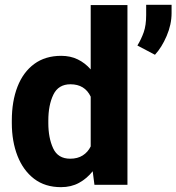

<svg xmlns="http://www.w3.org/2000/svg" viewBox="-20 -771 736 801"><path d="M29.3 -257.8V-268.1Q29.3 -348.6 53 -409.4Q76.7 -470.2 122.8 -504.2Q168.9 -538.1 235.4 -538.1Q273.9 -538.1 304.4 -523.2Q335 -508.3 358.4 -481.4V-750H511.7V0H374L366.7 -56.6Q342.3 -25.9 309.6 -8.1Q276.9 9.8 234.4 9.8Q168 9.8 122.3 -25.1Q76.7 -60.1 53 -120.6Q29.3 -181.2 29.3 -257.8ZM181.6 -268.1V-257.8Q181.6 -195.8 201.7 -152.3Q221.7 -108.9 272.9 -108.9Q303.7 -108.9 325.2 -122.6Q346.7 -136.2 358.4 -160.2V-367.7Q334 -419.4 273.9 -419.4Q223.6 -419.4 202.6 -376Q181.6 -332.5 181.6 -268.1ZM695.8 -751V-716.3Q695.8 -668.9 675.3 -621.1Q654.8 -573.2 626.5 -542.5L553.2 -581.1Q569.3 -607.4 579.6 -636.5Q589.8 -665.5 589.8 -708.5V-751Z"/></svg>

Font: Vazirmatn RD FD ExtraBold
Style: Regular
Weight: 800
Designer: Saber Rastikerdar
Foundry: Saber Rastikerdar
Version: Version 33.003